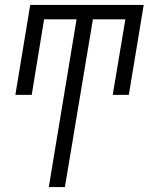

<svg xmlns="http://www.w3.org/2000/svg" viewBox="-20 -550 640 775"><path d="M177 205 289 -472H158L108 -167H42L102 -530H560L500 -167H435L486 -472H355L242 205Z"/></svg>

Font: Iosevka Curly Slab LtEx
Style: Italic
Weight: 300
Width: 7
Italic angle: -9°
Monospace: yes
Designer: Belleve Invis
Foundry: Belleve Invis
Version: Version 11.1.0; ttfautohint (v1.8.3)